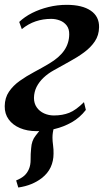

<svg xmlns="http://www.w3.org/2000/svg" viewBox="-21 -546 440 814"><path d="M56.5 249 47.5 219Q69.5 210 82 198.8Q94.5 187.5 101.5 171Q109 154 108.8 130.2Q108.5 106.5 111 83Q113 50 130 29.2Q147 8.5 159.5 -8.5L229.5 -46.5Q214 -27.5 207.8 -5.5Q201.5 16.5 201.5 37.5Q201.5 52 204 70Q206.5 88 206 105.5Q206 136.5 193.8 163Q181.5 189.5 155.5 209.5Q136 224.5 111.5 234.5Q87 244.5 56.5 249ZM133.5 10Q94.5 10 63.8 -3Q33 -16 15.8 -39.8Q-1.5 -63.5 -1 -96Q-0.5 -131.5 17 -157.2Q34.5 -183 62.5 -203Q90.5 -223 123.5 -240.5Q156.5 -258 187.5 -276.5Q230.5 -302 251.2 -332.2Q272 -362.5 272.5 -400Q273 -423 261.8 -437.8Q250.5 -452.5 232.8 -459.2Q215 -466 196 -466Q161.5 -466 130.2 -455.5Q99 -445 71.5 -422.5L60.5 -453Q83.5 -475 115.2 -491Q147 -507 184.5 -516.2Q222 -525.5 262 -525.5Q327.5 -525.5 363.8 -500.8Q400 -476 399 -430.5Q398.5 -396.5 381 -370.5Q363.5 -344.5 335.2 -323.8Q307 -303 273.2 -284.8Q239.5 -266.5 207 -248Q182.5 -234.5 163.8 -216.8Q145 -199 134.2 -177.8Q123.5 -156.5 123 -131Q123 -107.5 134.8 -90.8Q146.5 -74 166 -65.2Q185.5 -56.5 207.5 -56.5Q244 -56.5 272.5 -67.8Q301 -79 335 -113L343 -80Q317.5 -47 283 -27.5Q248.5 -8 210.2 1Q172 10 133.5 10Z"/></svg>

Font: Merriweather 120pt SemiBold
Style: Italic
Weight: 600
Italic angle: -7.8°
Version: Version 2.101